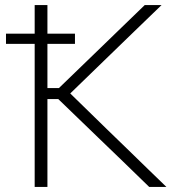

<svg xmlns="http://www.w3.org/2000/svg" viewBox="-20 -733 708 753"><path d="M116 0V-561H3.5V-601H116V-713H166V-601H274V-561H166V-387.5H211L346 -518Q393.5 -564 440 -609Q486.5 -653.5 547.5 -713H613.5Q554.5 -655.5 498 -601.5Q441.5 -547 386 -493L255.5 -366.5L400 -225.5Q437 -190 479 -149Q521 -108 561.2 -69Q601.5 -30 632.5 0H565Q509.5 -54 461 -101Q412.5 -147.5 366.5 -192L208.5 -344.5H166V0Z"/></svg>

Font: Heraclito ExtraLight
Style: Regular
Weight: 200
Designer: Kostas Bartsokas (font) & Cristiano Sobral (main changes)
Foundry: Kostas Bartsokas (font) & Cristiano Sobral (main changes)
Version: Version 1.00;July 8, 2020;FontCreator 13.0.0.2655 64-bit